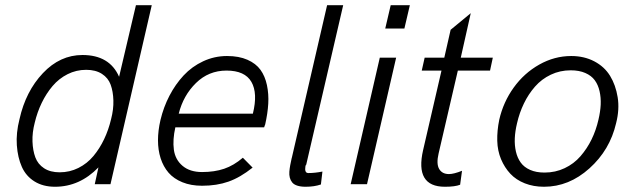

<svg xmlns="http://www.w3.org/2000/svg" viewBox="-20 -710 2444 740"><path d="M503.9 -689.9H564.9L405.8 0H345.2L359.4 -64.9Q287.1 9.8 191.9 9.8Q146 9.8 113 -10.7Q80.1 -31.2 64.2 -66.9Q48.3 -102.5 44.9 -149.9Q41.5 -197.3 55.2 -251Q79.1 -357.9 145.3 -428Q211.4 -498 297.9 -498Q402.3 -498 439 -414.1ZM408.2 -251Q418 -288.6 417 -323Q416 -357.4 406.5 -383.5Q397 -409.7 372.8 -425.3Q348.6 -440.9 312 -440.9Q273.9 -440.9 240.5 -424.1Q207 -407.2 182.6 -378.4Q158.2 -349.6 140.9 -313.7Q123.5 -277.8 113.8 -236.8Q104 -199.2 105.2 -164.6Q106.4 -129.9 116.2 -103.5Q126 -77.1 149.9 -61.5Q173.8 -45.9 210 -45.9Q248.5 -45.9 282.2 -62.7Q315.9 -79.6 340.1 -108.6Q364.3 -137.7 381.3 -173.6Q398.4 -209.5 408.2 -251Z M758.8 5.9Q715.8 5.9 682.9 -7.6Q649.9 -21 629.6 -44.4Q609.4 -67.9 599.1 -99.9Q588.9 -131.8 588.9 -169.2Q588.9 -206.5 598.6 -248Q610.4 -297.4 633.1 -341.1Q655.8 -384.8 687.7 -419.2Q719.7 -453.6 763.2 -473.9Q806.6 -494.1 855 -494.1Q900.9 -494.1 933.6 -479.7Q966.3 -465.3 983.9 -440.9Q1001.5 -416.5 1008.8 -382.1Q1016.1 -347.7 1013.9 -310.3Q1011.7 -272.9 1002 -230Q1002 -231 998 -219.2H655.8Q645 -171.4 650.1 -133.1Q655.3 -94.7 683.6 -70.8Q711.9 -46.9 758.8 -46.9Q806.6 -46.9 844 -59.6Q881.3 -72.3 916 -102.1L953.6 -64Q905.8 -25.9 860.6 -10Q815.4 5.9 758.8 5.9ZM668.9 -272H954.6Q974.1 -350.6 949 -394.3Q923.8 -438 853 -438Q784.2 -438 735.4 -390.1Q686.5 -342.3 668.9 -272Z M1157.7 9.8Q1138.7 9.8 1125.5 5.4Q1112.3 1 1106 -7.1Q1099.6 -15.1 1096.9 -25.6Q1094.2 -36.1 1095.2 -48.3Q1096.2 -60.5 1098.6 -73.5Q1101.1 -86.4 1104 -99.6Q1104.5 -102.1 1105 -103L1240.7 -689.9H1302.7L1159.7 -73.2V-75.7Q1156.2 -70.3 1156.2 -57.6Q1156.7 -43 1168 -43Q1193.4 -43 1222.7 -48.8L1216.8 1Q1191.4 9.8 1157.7 9.8Z M1464.8 -600.1 1485.8 -689.9H1559.6L1538.6 -600.1ZM1331.5 0 1443.8 -487.8H1506.8L1394.5 0Z M1694.8 9.8Q1578.1 9.8 1610.8 -131.8L1681.6 -438H1605.5L1616.7 -487.8H1692.4L1716.8 -595.2L1794.4 -659.2L1755.9 -487.8H1879.4L1868.7 -438H1744.6L1670.4 -118.2Q1661.1 -78.6 1672.6 -58.8Q1684.1 -39.1 1710.4 -39.1Q1729 -39.1 1760.7 -51.8L1753.4 2Q1733.9 9.8 1694.8 9.8Z M2076.7 9.8Q2036.1 9.8 2002.7 -3.4Q1969.2 -16.6 1947 -40.3Q1924.8 -64 1911.1 -96.4Q1897.5 -128.9 1896.5 -167.5Q1895.5 -206.1 1904.3 -249Q1919.9 -316.9 1960 -372.6Q2000 -428.2 2058.6 -461.2Q2117.2 -494.1 2181.6 -494.1Q2231.4 -494.1 2270.5 -473.6Q2309.6 -453.1 2331.3 -417.7Q2353 -382.3 2360.6 -335.2Q2368.2 -288.1 2354.5 -234.9Q2330.6 -131.8 2251.7 -61Q2172.9 9.8 2076.7 9.8ZM2078.6 -44.9Q2120.6 -44.9 2156.2 -61.8Q2191.9 -78.6 2217.3 -107.9Q2242.7 -137.2 2260 -172.6Q2277.3 -208 2286.6 -249Q2293.9 -279.8 2295.2 -306.9Q2296.4 -334 2290.8 -358.6Q2285.2 -383.3 2272.2 -400.9Q2259.3 -418.5 2235.8 -428.7Q2212.4 -439 2179.7 -439Q2138.2 -439 2102.8 -422.1Q2067.4 -405.3 2042 -376.2Q2016.6 -347.2 1999.3 -311.3Q1981.9 -275.4 1972.7 -234.9Q1965.3 -204.1 1964.1 -177Q1962.9 -149.9 1968.5 -125.5Q1974.1 -101.1 1987.1 -83.3Q2000 -65.4 2023.2 -55.2Q2046.4 -44.9 2078.6 -44.9Z"/></svg>

Font: HK Grotesk Light Italic
Style: Regular
Weight: 300
Italic angle: -13°
Designer: Alfredo Marco Pradil and Stefan Peev
Foundry: Hanken Design Co.
Version: Version 1.000;PS 001.000;hotconv 1.0.88;makeotf.lib2.5.64775